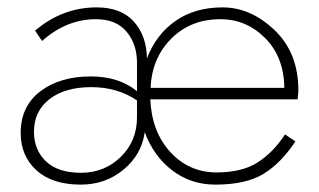

<svg xmlns="http://www.w3.org/2000/svg" viewBox="-20 -490 865 520"><path d="M94 -379 75 -407Q149 -470 242 -470Q308 -470 342.5 -431.5Q377 -393 378 -332Q403 -397 455.5 -433.5Q508 -470 583 -470Q659 -470 723.5 -408.5Q788 -347 788 -246Q788 -237 786 -221H387Q391 -133 441.5 -78Q492 -23 567 -23Q635 -23 677.5 -50Q720 -77 752 -126L780 -107Q741 -48 693.5 -19Q646 10 563 10Q497 10 446.5 -28.5Q396 -67 372 -132Q364 -72 315 -31Q266 10 199 10Q121 10 78.5 -29Q36 -68 36 -130Q36 -202 89 -242.5Q142 -283 226 -283Q302 -283 351 -243V-320Q351 -371 322.5 -404.5Q294 -438 240 -438Q160 -438 94 -379ZM72 -133Q72 -84 104.5 -53Q137 -22 199 -22Q263 -22 307 -65Q351 -108 351 -172V-218Q298 -254 227 -254Q156 -254 114 -221.5Q72 -189 72 -133ZM750 -252Q749 -336 698 -387Q647 -438 577 -438Q496 -438 443.5 -385Q391 -332 388 -252Z"/></svg>

Font: Renner
Style: Thin
Weight: 200
Version: Version 003.000 ; ttfautohint (v0.97) -l 8 -r 50 -G 200 -x 1